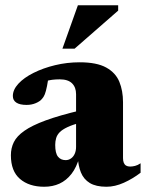

<svg xmlns="http://www.w3.org/2000/svg" viewBox="-20 -697 556 732"><path d="M288 -276.5 287.5 -229.5Q256.5 -221.5 237 -212.2Q217.5 -203 207.5 -192.8Q197.5 -182.5 194 -170.2Q190.5 -158 190.5 -144.5Q190.5 -113 201 -99.8Q211.5 -86.5 230.5 -86.5Q241.5 -86.5 250.8 -93Q260 -99.5 265 -111Q270 -122.5 270 -137V-338Q270 -364 254.8 -379.2Q239.5 -394.5 207.5 -394.5Q192.5 -394.5 178.8 -392.8Q165 -391 155 -387.5L168 -427Q163.5 -389.5 159.2 -368.8Q155 -348 150.8 -337.5Q146.5 -327 140.5 -320.5Q132.5 -310.5 116.5 -303.8Q100.5 -297 81.5 -297Q55.5 -297 42.2 -305.8Q29 -314.5 29 -331Q29 -355 50.2 -378Q71.5 -401 108 -419.2Q144.5 -437.5 190 -448.5Q235.5 -459.5 283.5 -459.5Q349 -459.5 385 -439.5Q421 -419.5 435 -385.2Q449 -351 449 -307.5V-94Q449 -83.5 452 -76.2Q455 -69 461 -65.5Q467 -62 476 -62Q484.5 -62 494.8 -64.5Q505 -67 516 -74.5V-38.5Q486 -15.5 452 -0.2Q418 15 386 15Q346 15 322.5 0.8Q299 -13.5 288.5 -39.5Q278 -65.5 276.5 -100L283 -99Q272 -59 252.5 -34Q233 -9 207 3Q181 15 148.5 15Q91 15 56.2 -14.8Q21.5 -44.5 21.5 -105Q21.5 -132.5 32.8 -155.2Q44 -178 72.8 -198.2Q101.5 -218.5 153.8 -237.8Q206 -257 288 -276.5ZM218 -511.5 277 -677H430.5V-656.5L264.5 -511.5Z"/></svg>

Font: Newsreader 24pt ExtraBold
Style: Regular
Weight: 800
Designer: Hugues Gentile
Foundry: Production Type
Version: Version 1.003